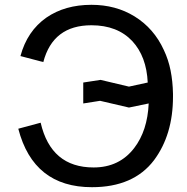

<svg xmlns="http://www.w3.org/2000/svg" viewBox="-20 -765 776 798"><path d="M326 -422 398 -433 516 -405 594 -422Q589 -530 530 -594Q468 -660 360 -660Q200 -660 160 -507L65 -532Q93 -636 173 -692Q250 -745 360 -745Q461 -745 539 -697Q620 -647 661 -557Q680 -517 689 -472Q698 -427 699 -375V-363Q699 -205 620 -99Q535 13 362 13Q119 13 56 -230L149 -255Q192 -69 369 -69Q476 -69 538 -150Q593 -222 598 -335L516 -318L396 -346L326 -335Z"/></svg>

Font: MongolianScript
Style: Regular
Weight: 400
Designer: Bolorsoft LLC, NUM
Foundry: Bolorsoft LLC
Version: Version 3.2